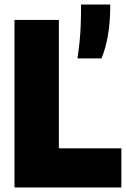

<svg xmlns="http://www.w3.org/2000/svg" viewBox="-20 -828 558 848"><path d="M44 0V-740H240V-173H516V0ZM322 -570Q328 -608.5 331.5 -643.5Q335 -678.5 336.5 -717.8Q338 -757 338 -808H467Q467 -729.5 456.5 -670.5Q446 -611.5 428 -570Z"/></svg>

Font: Encode Sans Condensed Condensed Black
Style: Regular
Weight: 900
Width: 3
Designer: Multiple Designers
Foundry: Impallari Type
Version: Version 3.000; ttfautohint (v1.8.3) -l 8 -r 50 -G 200 -x 14 